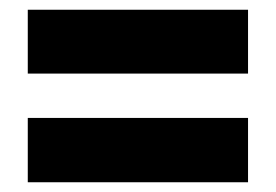

<svg xmlns="http://www.w3.org/2000/svg" viewBox="-20 -549 566 394"><path d="M37 -398H489V-529H37ZM37 -175H489V-307H37Z"/></svg>

Font: Noto Sans Condensed Black
Style: Regular
Weight: 900
Width: 3
Designer: Monotype Design Team
Foundry: Monotype Imaging Inc.
Version: Version 2.013